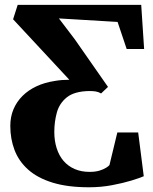

<svg xmlns="http://www.w3.org/2000/svg" viewBox="-20 -763 631 792"><path d="M347 9.5Q258.5 9.5 196.5 -9.8Q134.5 -29 96 -63.5Q57.5 -98 40 -144Q22.5 -190 22.5 -243.5Q22.5 -281 35.5 -312Q48.5 -343 72.5 -367Q96.5 -391 130 -406.8Q163.5 -422.5 205.5 -429Q219.5 -431.5 235 -432.8Q250.5 -434 266 -434L34 -683.5L53 -743H562.5L574.5 -561H502.5L465 -672.5L223 -687L288 -601.5L425.5 -404.5L397 -377.5Q386 -384 374.5 -385.8Q363 -387.5 348.5 -387.5Q287 -386.5 256 -361.8Q225 -337 214.5 -298.8Q204 -260.5 204 -219Q204 -182 213.8 -151.5Q223.5 -121 242.2 -99.2Q261 -77.5 288 -65.8Q315 -54 349.5 -54Q373.5 -54 390.5 -59.2Q407.5 -64.5 418 -71.2Q428.5 -78 431.5 -82L464 -216.5H550L573 -36Q557 -29 522 -18.2Q487 -7.5 441.5 1Q396 9.5 347 9.5Z"/></svg>

Font: Merriweather 28pt ExtraBold
Style: Regular
Weight: 800
Version: Version 2.100